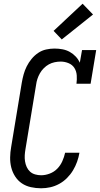

<svg xmlns="http://www.w3.org/2000/svg" viewBox="-20 -1004 540 1032"><path d="M201 8Q173 8 146 2Q119 -4 97.5 -18.5Q76 -33 61.5 -55.5Q47 -78 40.5 -104Q34 -130 34.5 -158Q35 -186 40 -214L97 -559Q101 -582 107 -604Q113 -626 123.5 -647Q134 -668 149.5 -687Q165 -706 185 -719.5Q205 -733 228 -738Q251 -743 273 -743Q295 -743 316 -739Q337 -735 355 -725Q373 -715 387 -700Q401 -685 409 -667L421 -735H497L467 -554H391Q394 -576 392.5 -598.5Q391 -621 380 -638.5Q369 -656 348.5 -664.5Q328 -673 306 -673Q290 -673 273.5 -669.5Q257 -666 242.5 -658Q228 -650 215.5 -637.5Q203 -625 194.5 -610Q186 -595 181 -579.5Q176 -564 174 -548L117 -203Q114 -186 113 -169.5Q112 -153 114.5 -137Q117 -121 123.5 -106.5Q130 -92 141.5 -81.5Q153 -71 169 -66.5Q185 -62 201 -62Q224 -62 247.5 -71Q271 -80 288 -97.5Q305 -115 315 -137.5Q325 -160 330 -183H407Q403 -159 394.5 -135Q386 -111 372.5 -88.5Q359 -66 340 -47Q321 -28 298 -15.5Q275 -3 250.5 2.5Q226 8 201 8ZM312 -792 268 -838 424 -984 480 -926Z"/></svg>

Font: Iosevka Slab Oblique
Style: Regular
Weight: 400
Italic angle: -9°
Monospace: yes
Designer: Belleve Invis
Foundry: Belleve Invis
Version: Version 11.1.1; ttfautohint (v1.8.3)